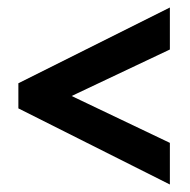

<svg xmlns="http://www.w3.org/2000/svg" viewBox="-20 -614 506 512"><path d="M433 -233 171 -358 433 -482V-594L29 -392V-325L433 -122Z"/></svg>

Font: Noto Sans UI Condensed
Style: Bold
Weight: 700
Width: 3
Designer: Monotype Design Team
Foundry: Monotype Imaging Inc.
Version: 1.001